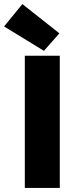

<svg xmlns="http://www.w3.org/2000/svg" viewBox="-50 -924 386 944"><path d="M166 -674 -30 -794 60 -904 242 -760ZM72 0V-650H244V0Z"/></svg>

Font: TypoPRO Source Sans Pro
Style: Regular
Weight: 900
Designer: Paul D. Hunt
Foundry: Adobe Systems Incorporated
Version: Version 2.020;PS 2.000;hotconv 1.0.86;makeotf.lib2.5.63406